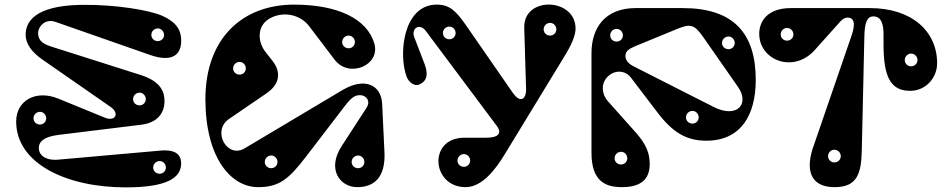

<svg xmlns="http://www.w3.org/2000/svg" viewBox="-20 -795 4086 831"><path d="M672 -143 232 -104C174 -99 148 -126 148 -154C148 -183 171 -203 232 -211L590 -255C666 -264 692 -310 692 -358C692 -395 678 -442 590 -470L200 -594C153 -609 145 -629 145 -654C145 -676 172 -717 221 -700L630 -557C716 -527 761 -551 764 -611C767 -668 739 -700 686 -725C628 -752 478 -775 344 -774C211 -774 91 -744 91 -644C91 -607 116 -571 161 -539L459 -332C499 -304 479 -267 433 -286L233 -368C135 -408 50 -360 50 -269C50 -87 268 16 524 16C703 16 764 -25 764 -88C764 -120 747 -150 672 -143ZM663 -617C647 -617 635 -629 635 -644C635 -659 647 -672 663 -672C678 -672 690 -659 690 -644C690 -629 678 -617 663 -617ZM153 -256C137 -256 125 -268 125 -283C125 -298 137 -311 153 -311C168 -311 180 -298 180 -283C180 -268 168 -256 153 -256ZM671 -43C655 -43 643 -55 643 -70C643 -85 655 -98 671 -98C686 -98 698 -85 698 -70C698 -55 686 -43 671 -43ZM584 -339C568 -339 556 -351 556 -366C556 -381 568 -394 584 -394C599 -394 611 -381 611 -366C611 -351 599 -339 584 -339Z M1159 -532 1130 -569C1093 -615 1089 -691 1159 -721C1219 -747 1284 -726 1317 -683L1428 -537C1491 -454 1628 -513 1600 -607C1569 -713 1443 -775 1253 -775C1026 -775 869 -626 869 -366C869 -113 979 15 1097 15C1187 15 1229 -18 1306 -119L1470 -333C1506 -381 1521 -383 1540 -383C1562 -383 1587 -360 1566 -328L1459 -163C1393 -62 1452 15 1526 15C1600 15 1649 -28 1644 -136L1634 -346C1630 -428 1558 -462 1462 -405L1039 -153C962 -107 896 -229 971 -280L1132 -390C1193 -431 1197 -484 1159 -532ZM1489 -586C1473 -586 1461 -598 1461 -613C1461 -628 1473 -641 1489 -641C1504 -641 1516 -628 1516 -613C1516 -598 1504 -586 1489 -586ZM1530 -67C1514 -67 1502 -79 1502 -94C1502 -109 1514 -122 1530 -122C1545 -122 1557 -109 1557 -94C1557 -79 1545 -67 1530 -67ZM1154 -67C1138 -67 1126 -79 1126 -94C1126 -109 1138 -122 1154 -122C1169 -122 1181 -109 1181 -94C1181 -79 1169 -67 1154 -67ZM1017 -472C1001 -472 989 -484 989 -499C989 -514 1001 -527 1017 -527C1032 -527 1044 -514 1044 -499C1044 -484 1032 -472 1017 -472Z M2249 -675 2257 -407C2258 -375 2237 -340 2199 -394L1998 -684C1954 -747 1927 -775 1870 -775C1724 -775 1704 -558 1740 -463C1751 -434 1777 -423 1791 -428C1823 -439 1837 -467 1818 -517L1773 -634C1759 -671 1795 -698 1823 -661L2131 -249C2146 -229 2152 -199 2084 -199H1990C1831 -199 1848 15 1995 15C2067 15 2125 -62 2165 -128L2410 -530C2438 -575 2470 -628 2471 -669C2474 -805 2245 -814 2249 -675ZM1925 -625C1909 -625 1897 -637 1897 -652C1897 -667 1909 -680 1925 -680C1940 -680 1952 -667 1952 -652C1952 -637 1940 -625 1925 -625ZM1988 -73C1972 -73 1960 -85 1960 -100C1960 -115 1972 -128 1988 -128C2003 -128 2015 -115 2015 -100C2015 -85 2003 -73 1988 -73ZM2361 -641C2345 -641 2333 -653 2333 -668C2333 -683 2345 -696 2361 -696C2376 -696 2388 -683 2388 -668C2388 -653 2376 -641 2361 -641Z M2935 -760H2731C2601 -760 2540 -677 2540 -565V-134C2540 -8 2603 15 2672 15C2749 15 2792 -15 2792 -85C2792 -134 2775 -172 2734 -219L2611 -357C2585 -386 2580 -430 2607 -460C2638 -494 2685 -492 2710 -460L2825 -309C2892 -221 2951 -186 3037 -186C3188 -186 3251 -299 3251 -449C3251 -652 3154 -760 2935 -760ZM2687 -553C2687 -574 2703 -584 2729 -595L2914 -671C2968 -693 2986 -688 3022 -637L3174 -419C3226 -345 3170 -281 3069 -332L2722 -508C2697 -521 2687 -536 2687 -553ZM2668 -83C2652 -83 2640 -95 2640 -110C2640 -125 2652 -138 2668 -138C2683 -138 2695 -125 2695 -110C2695 -95 2683 -83 2668 -83ZM3133 -582C3117 -582 3105 -594 3105 -609C3105 -624 3117 -637 3133 -637C3148 -637 3160 -624 3160 -609C3160 -594 3148 -582 3133 -582ZM2977 -260C2961 -260 2949 -272 2949 -287C2949 -302 2961 -315 2977 -315C2992 -315 3004 -302 3004 -287C3004 -272 2992 -260 2977 -260ZM2649 -615C2633 -615 2621 -627 2621 -642C2621 -657 2633 -670 2649 -670C2664 -670 2676 -657 2676 -642C2676 -627 2664 -615 2649 -615Z M3665 -639 3504 -171C3463 -62 3485 15 3592 15C3688 15 3708 -40 3710 -146L3721 -635C3722 -698 3733 -724 3760 -724C3794 -724 3804 -691 3804 -647V-603C3804 -465 3833 -399 3924 -402C3988 -404 4036 -459 4036 -521C4036 -660 3926 -760 3745 -760H3403C3299 -760 3266 -700 3266 -649C3266 -534 3414 -476 3506 -578L3618 -703C3628 -714 3639 -719 3648 -719C3675 -719 3685 -696 3665 -639ZM3591 -92C3576 -92 3564 -104 3564 -119C3564 -134 3576 -147 3591 -147C3607 -147 3619 -134 3619 -119C3619 -104 3607 -92 3591 -92ZM3923 -508C3908 -508 3896 -520 3896 -535C3896 -550 3908 -563 3923 -563C3939 -563 3951 -550 3951 -535C3951 -520 3939 -508 3923 -508ZM3386 -619C3371 -619 3359 -631 3359 -646C3359 -661 3371 -674 3386 -674C3402 -674 3414 -661 3414 -646C3414 -631 3402 -619 3386 -619Z"/></svg>

Font: Pilowlava Atome
Style: Regular
Weight: 500
Designer: Anton Moglia, Jérémy Landes, Maksym Kobuzan (Cyrillic), Velvetyne Type Foundry
Foundry: Anton Moglia, Jérémy Landes, Velvetyne Type Foundry
Version: Version 1.002;Glyphs 3.3 (3303)